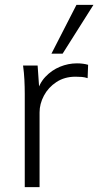

<svg xmlns="http://www.w3.org/2000/svg" viewBox="-20 -771 405 791"><path d="M82 0V-384Q82 -413 80.5 -442.5Q79 -472 75 -501H135L143 -386L131 -385Q141 -427 167 -454.5Q193 -482 227 -496Q261 -510 297 -510Q310 -510 321.5 -508.5Q333 -507 343 -504L341 -449Q329 -453 317 -454Q305 -455 291 -455Q246 -455 212.5 -433Q179 -411 161 -377Q143 -343 143 -308V0ZM192 -550 295 -751H365L238 -550Z"/></svg>

Font: Mulish ExtraLight Light
Style: Regular
Weight: 300
Version: Version 3.603